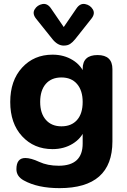

<svg xmlns="http://www.w3.org/2000/svg" viewBox="-20 -786 659 994"><path d="M288 188Q175 188 103 148Q65 127 65 90Q65 32 111 32Q140 32 183 52Q226 72 284 72Q408 72 408 -43V-125L419 -116Q402 -70 356.5 -42Q311 -14 252 -14Q156 -14 94.5 -80.5Q33 -147 33 -258Q33 -369 94.5 -436Q156 -503 252 -503Q311 -503 356.5 -475Q402 -447 419 -399L408 -387V-430Q408 -501 485 -501Q562 -501 562 -428V-54Q562 188 288 188ZM298 -132Q350 -132 379 -165Q408 -198 408 -258Q408 -317 379 -351Q350 -385 298 -385Q246 -385 217 -351.5Q188 -318 188 -258Q188 -199 217.5 -165.5Q247 -132 298 -132ZM310 -550Q278 -550 251 -584L167 -689Q146 -715 159.5 -737.5Q173 -760 199.5 -765Q226 -770 245 -741L310 -646L375 -741Q394 -770 420.5 -765Q447 -760 460.5 -737.5Q474 -715 453 -689L369 -583Q356 -567 343 -558.5Q330 -550 310 -550Z"/></svg>

Font: Nunito VF Beta Light
Style: Regular
Weight: 300
Designer: Vernon Adams
Foundry: newtypography
Version: Version 3.001